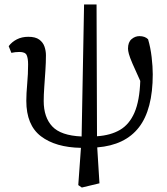

<svg xmlns="http://www.w3.org/2000/svg" viewBox="-20 -650 751 861"><path d="M347 191 331 180 343 13Q229 11 163.5 -39Q98 -89 98 -198Q98 -230 102 -274.5Q106 -319 106 -361Q106 -389 99.5 -403Q93 -417 67 -417Q58 -417 48.5 -416Q39 -415 31 -413L19 -443Q33 -462 55.5 -473.5Q78 -485 107 -485Q139 -485 156 -472.5Q173 -460 179.5 -441Q186 -422 186 -402Q186 -370 183.5 -332.5Q181 -295 178.5 -259.5Q176 -224 176 -197Q176 -124 214.5 -83Q253 -42 346 -38L357 -630H413L415 -39Q476 -43 518 -67.5Q560 -92 583 -145Q606 -198 609 -287Q586 -337 574 -365Q562 -393 558 -408Q554 -423 554 -432Q554 -461 570 -474.5Q586 -488 605 -488Q630 -488 644 -474Q655 -437 660 -394Q665 -351 665 -317Q665 -159 603 -79Q541 1 416 11L426 172Z"/></svg>

Font: Source Serif Pro
Style: Regular
Weight: 400
Designer: Frank Grießhammer
Foundry: Adobe Systems Incorporated
Version: Version 3.001;hotconv 1.0.111;makeotfexe 2.5.65597